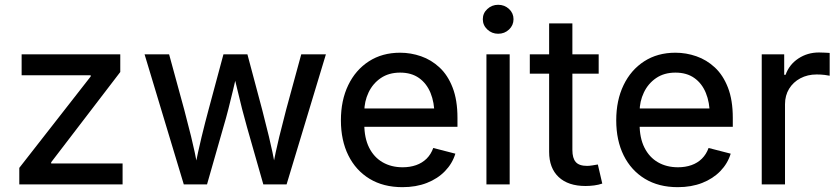

<svg xmlns="http://www.w3.org/2000/svg" viewBox="-20 -774 3525 806"><path d="M61 0V-69.3L360.8 -453.1V-458H70.8V-545.9H484.9V-471.7L194.8 -92.8V-87.9H494.6V0Z M751.5 0 586.9 -545.9H689.9L753.4 -313.5Q766.6 -264.2 782 -201.9Q797.4 -139.6 812 -62H796.4Q811 -136.7 826.2 -199Q841.3 -261.2 855.5 -313.5L918 -545.9H1018.6L1080.6 -313.5Q1093.8 -262.7 1108.9 -200.7Q1124 -138.7 1138.2 -62H1122.6Q1137.2 -137.7 1152.3 -199.7Q1167.5 -261.7 1181.2 -313.5L1244.6 -545.9H1348.1L1183.1 0H1085.4L1016.6 -241.2Q1006.3 -277.3 996.3 -316.4Q986.3 -355.5 976.8 -396.2Q967.3 -437 957 -478H977.5Q968.3 -437.5 958.5 -396.5Q948.7 -355.5 938.7 -316.2Q928.7 -276.9 918 -241.2L849.1 0Z M1669.4 11.7Q1589.4 11.7 1531.5 -23.4Q1473.6 -58.6 1442.4 -121.6Q1411.1 -184.6 1411.1 -269Q1411.1 -353 1441.9 -416.7Q1472.7 -480.5 1528.6 -516.6Q1584.5 -552.7 1659.7 -552.7Q1704.6 -552.7 1747.6 -537.8Q1790.5 -522.9 1825.2 -490.7Q1859.9 -458.5 1880.1 -406.2Q1900.4 -354 1900.4 -279.3V-241.7H1470.7V-318.8H1849.1L1803.7 -292Q1803.7 -343.8 1787.4 -383.8Q1771 -423.8 1739 -446.5Q1707 -469.2 1659.7 -469.2Q1612.3 -469.2 1578.6 -446.3Q1544.9 -423.3 1527.1 -385.7Q1509.3 -348.1 1509.3 -305.2V-252.9Q1509.3 -194.8 1529.5 -154.3Q1549.8 -113.8 1586.2 -92.8Q1622.6 -71.8 1670.4 -71.8Q1701.2 -71.8 1726.8 -80.8Q1752.4 -89.8 1770.8 -107.9Q1789.1 -126 1798.8 -152.8L1891.6 -128.9Q1878.9 -87.4 1848.1 -55.7Q1817.4 -23.9 1772 -6.1Q1726.6 11.7 1669.4 11.7Z M2022 0V-545.9H2119.6V0ZM2071.3 -632.3Q2044.9 -632.3 2025.9 -650.1Q2006.8 -668 2006.8 -693.4Q2006.8 -718.8 2025.9 -736.3Q2044.9 -753.9 2071.3 -753.9Q2098.1 -753.9 2116.9 -736.3Q2135.7 -718.8 2135.7 -693.4Q2135.7 -668 2116.9 -650.1Q2098.1 -632.3 2071.3 -632.3Z M2493.2 -545.9V-464.8H2204.1V-545.9ZM2285.2 -675.8H2382.8V-144.5Q2382.8 -109.9 2397 -93.8Q2411.1 -77.6 2444.8 -77.6Q2453.1 -77.6 2466.3 -79.6Q2479.5 -81.5 2489.7 -83.5L2508.3 -3.4Q2492.7 2 2474.4 4.4Q2456.1 6.8 2438 6.8Q2365.2 6.8 2325.2 -30.8Q2285.2 -68.4 2285.2 -136.7Z M2825.2 11.7Q2745.1 11.7 2687.3 -23.4Q2629.4 -58.6 2598.1 -121.6Q2566.9 -184.6 2566.9 -269Q2566.9 -353 2597.7 -416.7Q2628.4 -480.5 2684.3 -516.6Q2740.2 -552.7 2815.4 -552.7Q2860.4 -552.7 2903.3 -537.8Q2946.3 -522.9 2981 -490.7Q3015.6 -458.5 3035.9 -406.2Q3056.2 -354 3056.2 -279.3V-241.7H2626.5V-318.8H3004.9L2959.5 -292Q2959.5 -343.8 2943.1 -383.8Q2926.8 -423.8 2894.8 -446.5Q2862.8 -469.2 2815.4 -469.2Q2768.1 -469.2 2734.4 -446.3Q2700.7 -423.3 2682.9 -385.7Q2665 -348.1 2665 -305.2V-252.9Q2665 -194.8 2685.3 -154.3Q2705.6 -113.8 2741.9 -92.8Q2778.3 -71.8 2826.2 -71.8Q2856.9 -71.8 2882.6 -80.8Q2908.2 -89.8 2926.5 -107.9Q2944.8 -126 2954.6 -152.8L3047.4 -128.9Q3034.7 -87.4 3003.9 -55.7Q2973.1 -23.9 2927.7 -6.1Q2882.3 11.7 2825.2 11.7Z M3177.7 0V-545.9H3272V-460H3277.8Q3293 -502.9 3331.3 -528.3Q3369.6 -553.7 3418 -553.7Q3428.2 -553.7 3441.4 -553Q3454.6 -552.2 3462.9 -551.8V-456.1Q3458 -457.5 3441.9 -459.5Q3425.8 -461.4 3408.2 -461.4Q3370.1 -461.4 3339.8 -445.3Q3309.6 -429.2 3292.5 -401.1Q3275.4 -373 3275.4 -336.4V0Z"/></svg>

Font: Inter Cardless
Style: Regular
Weight: 400
Designer: Rasmus Andersson
Foundry: rsms
Version: Version 4.001;git-9221beed3